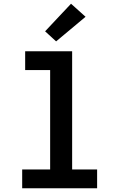

<svg xmlns="http://www.w3.org/2000/svg" viewBox="-20 -1010 640 1030"><path d="M99 0V-101H249V-634H115V-735H367V-101H501V0ZM281 -788 222 -842 361 -990 439 -920Z"/></svg>

Font: Iosevka Custom Extended
Style: Bold
Weight: 700
Width: 7
Monospace: yes
Designer: Belleve Invis
Foundry: Belleve Invis
Version: Version 11.2.4; ttfautohint (v1.8.4)